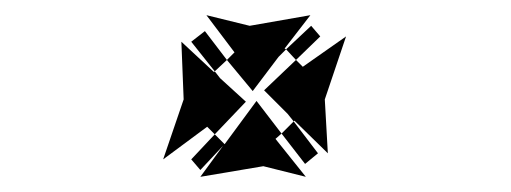

<svg xmlns="http://www.w3.org/2000/svg" viewBox="-20 -406 673 253"><path d="M389 -386 355 -342 357 -341 347 -331 313 -286 279 -327 289 -337 252 -386 309 -372ZM382 -190 351 -230 367 -246 359 -256 328 -287 370 -327 357 -341 390 -372 402 -358 370 -327 379 -318 436 -358 408 -275 412 -204 368 -247 367 -246 399 -204ZM304 -272 263 -229 276 -216 274 -214 244 -182 232 -196 263 -229 253 -239 195 -196 222 -275 219 -351 262 -311 263 -312 232 -351 250 -365 279 -327 263 -312 270 -303ZM318 -273 351 -230 343 -223 383 -173 327 -187 244 -173 274 -214 276 -216Z"/></svg>

Font: Literata 72pt
Style: Bold
Weight: 700
Designer: Latin by Veronika Burian and Jose Scaglione. Greek by Irene Vlachou. Cyrillic by Vera Evstafieva.
Foundry: TypeTogether
Version: Version 3.002